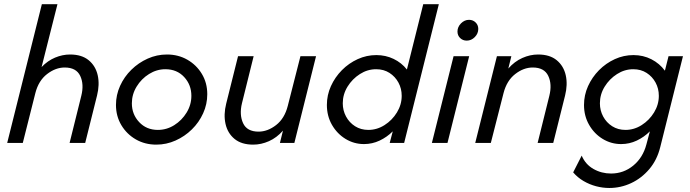

<svg xmlns="http://www.w3.org/2000/svg" viewBox="-20 -687 3318 923"><path d="M14.6 0 181.2 -666.7H256.2L179.9 -364.6Q209 -395.1 244.8 -410.1Q280.6 -425 316.7 -425Q372.9 -425 406.2 -397.6Q439.6 -370.1 449.7 -325.3Q459.7 -280.6 446.5 -227.8L389.6 0H314.6L370.8 -226.4Q384.7 -281.9 365.6 -322.2Q346.5 -362.5 291 -362.5Q247.2 -362.5 206.2 -330.9Q165.3 -299.3 150 -239.6L89.6 0Z M731.2 8.3Q677.1 8.3 633.3 -16.7Q589.6 -41.7 563.5 -85.1Q537.5 -128.5 537.5 -182.6Q537.5 -230.6 557.3 -274.3Q577.1 -318.1 611.5 -351.7Q645.8 -385.4 689.9 -405.2Q734 -425 782.6 -425Q836.8 -425 880.6 -400Q924.3 -375 950.3 -331.9Q976.4 -288.9 976.4 -234Q976.4 -186.1 956.6 -142.4Q936.8 -98.6 902.4 -64.9Q868.1 -31.2 824 -11.5Q779.9 8.3 731.2 8.3ZM738.9 -62.5Q781.2 -62.5 817.7 -85.4Q854.2 -108.3 877.1 -145.8Q900 -183.3 900 -226.4Q900 -279.2 865.3 -316.7Q830.6 -354.2 775 -354.2Q733.3 -354.2 696.5 -331.2Q659.7 -308.3 636.8 -270.8Q613.9 -233.3 613.9 -190.3Q613.9 -137.5 649 -100Q684 -62.5 738.9 -62.5Z M1197.2 8.3Q1141 8.3 1107.6 -19.1Q1074.3 -46.5 1064.2 -91.3Q1054.2 -136.1 1067.4 -188.9L1124.3 -416.7H1199.3L1143.1 -190.3Q1129.9 -135.4 1148.6 -94.8Q1167.4 -54.2 1222.9 -54.2Q1266.7 -54.2 1307.3 -85.8Q1347.9 -117.4 1363.2 -177.1L1424.3 -416.7H1499.3L1395.1 0H1325.7L1340.3 -59Q1310.4 -25 1272.9 -8.3Q1235.4 8.3 1197.2 8.3Z M1729.9 5.6Q1681.9 5.6 1641.3 -19.1Q1600.7 -43.8 1576 -86.5Q1551.4 -129.2 1551.4 -182.6Q1551.4 -229.9 1570.8 -272.9Q1590.3 -316 1623.6 -349.7Q1656.9 -383.3 1699.7 -402.8Q1742.4 -422.2 1788.9 -422.2Q1834 -422.2 1872.2 -403.8Q1910.4 -385.4 1936.1 -352.8L2014.6 -666.7H2089.6L1922.9 0H1853.5L1868.1 -55.6Q1840.3 -27.8 1804.9 -11.1Q1769.4 5.6 1729.9 5.6ZM1750.7 -62.5Q1792.4 -62.5 1828.8 -85.8Q1865.3 -109 1888.2 -146.5Q1911.1 -184 1911.1 -226.4Q1911.1 -261.1 1895.5 -289.9Q1879.9 -318.8 1852.4 -336.5Q1825 -354.2 1788.2 -354.2Q1746.5 -354.2 1710.1 -330.9Q1673.6 -307.6 1650.7 -270.5Q1627.8 -233.3 1627.8 -190.3Q1627.8 -156.2 1643.4 -127.1Q1659 -97.9 1686.8 -80.2Q1714.6 -62.5 1750.7 -62.5Z M2056.2 0 2160.4 -416.7H2235.4L2131.2 0ZM2223.6 -491.7Q2204.9 -491.7 2192 -504.2Q2179.2 -516.7 2179.2 -535.4Q2179.2 -557.6 2196.2 -574.7Q2213.2 -591.7 2234.7 -591.7Q2253.5 -591.7 2266.3 -579.2Q2279.2 -566.7 2279.2 -547.9Q2279.2 -525.7 2262.5 -508.7Q2245.8 -491.7 2223.6 -491.7Z M2264.6 0 2368.8 -416.7H2438.2L2423.6 -357.6Q2453.5 -391.7 2491 -408.3Q2528.5 -425 2566.7 -425Q2622.9 -425 2656.2 -397.6Q2689.6 -370.1 2699.7 -325.3Q2709.7 -280.6 2696.5 -227.8L2639.6 0H2564.6L2620.8 -226.4Q2634.7 -281.9 2615.6 -322.2Q2596.5 -362.5 2541 -362.5Q2497.2 -362.5 2456.6 -330.9Q2416 -299.3 2400.7 -239.6L2339.6 0Z M2909 216.7Q2877.1 216.7 2845.5 208.3Q2813.9 200 2785.4 183.3Q2756.9 166.7 2735.4 141.7L2776.4 61.1Q2794.4 103.5 2833 125.3Q2871.5 147.2 2917.4 147.2Q2977.8 147.2 3024.3 109Q3070.8 70.8 3087.5 6.9L3104.2 -55.6Q3076.4 -27.8 3041 -11.1Q3005.6 5.6 2966 5.6Q2918.1 5.6 2877.4 -19.1Q2836.8 -43.8 2812.2 -86.5Q2787.5 -129.2 2787.5 -182.6Q2787.5 -229.9 2806.9 -272.9Q2826.4 -316 2859.7 -349.7Q2893.1 -383.3 2935.8 -402.8Q2978.5 -422.2 3025 -422.2Q3072.2 -422.2 3111.5 -402.1Q3150.7 -381.9 3176.4 -347.2L3193.8 -416.7H3263.2L3154.2 19.4Q3138.9 81.9 3101.4 126Q3063.9 170.1 3013.9 193.4Q2963.9 216.7 2909 216.7ZM2986.8 -62.5Q3028.5 -62.5 3064.9 -85.8Q3101.4 -109 3124.3 -146.5Q3147.2 -184 3147.2 -226.4Q3147.2 -261.1 3131.6 -289.9Q3116 -318.8 3088.5 -336.5Q3061.1 -354.2 3024.3 -354.2Q2982.6 -354.2 2946.2 -330.9Q2909.7 -307.6 2886.8 -270.5Q2863.9 -233.3 2863.9 -190.3Q2863.9 -156.2 2879.5 -127.1Q2895.1 -97.9 2922.9 -80.2Q2950.7 -62.5 2986.8 -62.5Z"/></svg>

Font: Afacad
Style: Italic
Weight: 400
Italic angle: -14°
Designer: Kristian Moeller
Foundry: Dicotype
Version: Version 1.000